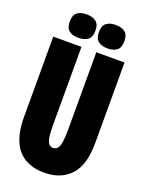

<svg xmlns="http://www.w3.org/2000/svg" viewBox="-156 -899 739 985"><g transform="rotate(20 213.5 -407.0)"><path d="M213 12Q175 12 144 2.5Q113 -7 89.5 -25.5Q66 -44 50.5 -72Q35 -100 27 -137Q19 -174 19 -221V-660H173V-235Q173 -195 176.5 -170Q180 -145 189 -134Q198 -123 213 -123Q228 -123 237 -134Q246 -145 250 -170Q254 -195 254 -235V-660H408V-221Q408 -99 355.5 -43.5Q303 12 213 12ZM301 -698Q269 -698 250 -712.5Q231 -727 231 -762Q231 -797 249.5 -811.5Q268 -826 301 -826Q333 -826 351.5 -811.5Q370 -797 370 -762Q370 -727 351.5 -712.5Q333 -698 301 -698ZM141 -698Q109 -698 90.5 -712.5Q72 -727 72 -763Q72 -797 90.5 -811.5Q109 -826 141 -826Q174 -826 193 -811.5Q212 -797 212 -763Q212 -727 193 -712.5Q174 -698 141 -698Z"/></g></svg>

Font: Bricolage Grotesque 96pt ExtraBold Condensed
Style: Regular
Weight: 800
Width: 3
Version: Version 1.001;gftools[0.9.33.dev8+g029e19f]